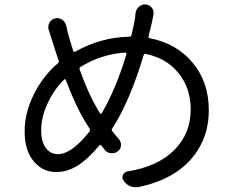

<svg xmlns="http://www.w3.org/2000/svg" viewBox="-20 -795 1040 849"><path d="M406.2 -321.3Q412.1 -310.5 421.9 -293.9Q423.8 -292 426.3 -292Q428.7 -292 429.7 -293.9Q493.2 -402.3 539.1 -555.7Q540 -558.6 538.1 -560.5Q536.1 -562.5 533.2 -562.5Q427.7 -555.7 335.9 -499Q330.1 -495.1 332 -488.3Q371.1 -379.9 406.2 -321.3ZM236.3 -113.3Q296.9 -113.3 376 -213.9Q379.9 -219.7 376 -226.6Q369.1 -236.3 356.4 -257.8Q318.4 -318.4 270.5 -441.4Q267.6 -448.2 262.7 -442.4Q216.8 -396.5 189.5 -335.9Q162.1 -275.4 162.1 -218.8Q162.1 -169.9 182.1 -141.6Q202.1 -113.3 236.3 -113.3ZM579.1 -735.4Q581.1 -752.9 593.8 -764.6Q605.5 -775.4 620.1 -775.4Q622.1 -775.4 624 -775.4Q641.6 -773.4 652.3 -759.8Q659.2 -749 659.2 -737.3Q659.2 -732.4 658.2 -728.5Q653.3 -703.1 651.4 -694.3Q641.6 -654.3 636.7 -633.8Q634.8 -627 642.6 -626Q759.8 -603.5 831.5 -518.1Q903.3 -432.6 903.3 -307.6Q903.3 -217.8 864.3 -147.5Q825.2 -77.1 756.3 -32.2Q687.5 12.7 591.8 32.2Q585.9 33.2 580.1 33.2Q567.4 33.2 554.7 28.3Q537.1 19.5 526.4 3.9Q517.6 -8.8 523.9 -22Q530.3 -35.2 544.9 -37.1Q677.7 -58.6 750.5 -131.3Q823.2 -204.1 823.2 -310.5Q823.2 -405.3 769.5 -471.7Q715.8 -538.1 624 -556.6Q617.2 -557.6 615.2 -550.8Q552.7 -343.8 476.6 -227.5Q471.7 -220.7 476.6 -214.8Q490.2 -197.3 504.9 -180.7Q515.6 -168.9 515.1 -152.8Q514.6 -136.7 502 -127Q490.2 -117.2 475.6 -117.2Q473.6 -117.2 472.7 -117.2Q455.1 -118.2 444.3 -130.9Q435.5 -141.6 428.7 -151.4Q423.8 -157.2 418.9 -151.4Q371.1 -93.8 325.2 -64Q279.3 -34.2 227.5 -34.2Q168.9 -34.2 128.9 -82Q88.9 -129.9 88.9 -213.9Q88.9 -295.9 129.4 -377.4Q169.9 -459 236.3 -515.6Q242.2 -520.5 239.3 -527.3Q226.6 -563.5 211.9 -611.3Q202.1 -641.6 196.3 -660.2Q193.4 -667 193.4 -673.8Q193.4 -683.6 197.3 -692.4Q205.1 -708 221.7 -712.9Q227.5 -714.8 233.4 -714.8Q243.2 -714.8 252.9 -709Q267.6 -700.2 272.5 -683.6Q276.4 -663.1 283.2 -638.7Q289.1 -616.2 303.7 -570.3Q305.7 -563.5 312.5 -566.4Q423.8 -629.9 552.7 -632.8Q559.6 -632.8 561.5 -639.6Q569.3 -671.9 575.2 -704.1Q578.1 -716.8 579.1 -735.4Z"/></svg>

Font: Gen Jyuu Gothic Regular
Style: Regular
Weight: 400
Designer: [Source Han Sans]
Ryoko NISHIZUKA  (kana & ideographs); Paul D. Hunt (Latin, Greek & Cyrillic); Wenlong ZHANG  (bopomofo
Version: Version 1.002.20150607